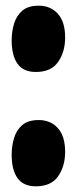

<svg xmlns="http://www.w3.org/2000/svg" viewBox="-20 -645 270 675"><path d="M116 -223Q158 -223 183.5 -194.5Q209 -166 209 -111Q209 -61 184.5 -25.5Q160 10 106 10Q62 10 41.5 -19Q21 -48 21 -101Q21 -132 29.5 -160Q38 -188 58.5 -205.5Q79 -223 116 -223ZM116 -625Q158 -625 183.5 -596.5Q209 -568 209 -513Q209 -463 184.5 -427.5Q160 -392 106 -392Q62 -392 41.5 -421Q21 -450 21 -503Q21 -534 29.5 -562Q38 -590 58.5 -607.5Q79 -625 116 -625Z"/></svg>

Font: DynaPuff Condensed Medium
Style: Regular
Weight: 500
Width: 3
Designer: Toshi Omagari, Jennifer Daniel
Foundry: Google Fonts
Version: Version 2.000; ttfautohint (v1.8.4.7-5d5b)